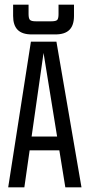

<svg xmlns="http://www.w3.org/2000/svg" viewBox="-20 -800 383 820"><path d="M257 -217V-158H83V-217ZM328 0H259L166 -574L84 0H15L112 -622H221ZM230 -780H296V-732Q296 -692 276.5 -672.5Q257 -653 217 -653H161V-709H199Q219 -709 224.5 -715Q230 -721 230 -740ZM36 -780H102V-740Q102 -721 108 -715Q114 -709 133 -709H171V-653H115Q75 -653 55.5 -672.5Q36 -692 36 -732Z"/></svg>

Font: Teko Variable Light
Style: Regular
Weight: 300
Designer: Manushi Parikh, Jonny Pinhorn
Foundry: Indian Type Foundry
Version: Version 3.000